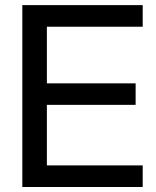

<svg xmlns="http://www.w3.org/2000/svg" viewBox="-20 -748 624 768"><path d="M69.3 0V-727.5H550.8V-641.1H167.5V-414.6H522.5V-328.6H167.5V-86.4H550.8V0Z"/></svg>

Font: Inter Cardless Display
Style: Regular
Weight: 400
Designer: Rasmus Andersson
Foundry: rsms
Version: Version 4.001;git-9221beed3